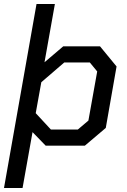

<svg xmlns="http://www.w3.org/2000/svg" viewBox="-31 -730 638 962"><path d="M152 -710H244L192 -418L286 -498H470L553 -397L499 -89L394 0H198L132 -68L82 212H-11ZM359 -81 412 -126 456 -372 419 -417H291L176 -318L148 -163L224 -81Z"/></svg>

Font: Chakra Petch Medium
Style: Italic
Weight: 500
Italic angle: -10°
Designer: Katatrad Aksorn Co.,Ltd.
Foundry: Cadson Demak Co.,Ltd.
Version: Version 1.000; ttfautohint (v1.6)